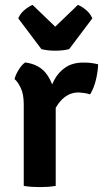

<svg xmlns="http://www.w3.org/2000/svg" viewBox="-20 -759 423 784"><path d="M380.5 -496.5Q380.5 -472 372.5 -436.5Q364.5 -401 348 -373.5Q336.5 -377.5 325 -379Q313.5 -380.5 302 -381.5Q278 -381.5 259.5 -372Q241 -362.5 227 -346.2Q213 -330 202 -308.5Q191 -287 182.5 -263L166 -284Q168 -322.5 176.2 -361.2Q184.5 -400 201.5 -432.2Q218.5 -464.5 247.8 -484Q277 -503.5 320.5 -503.5Q339 -503.5 352.5 -501.8Q366 -500 380.5 -496.5ZM39.5 -436Q43.5 -453.5 56.2 -474Q69 -494.5 82.5 -504Q142.5 -496.5 172.5 -453.5Q202.5 -410.5 207.5 -343V0Q194 2.5 177 3.8Q160 5 142.5 5Q125.5 5 108.2 3.8Q91 2.5 77 0V-332.5Q77 -375 64.5 -400.5Q52 -426 39.5 -436ZM149 -558.5 54.5 -684Q63 -704.5 81.2 -719.2Q99.5 -734 113 -739L205.5 -650L298 -739Q312 -734 330.2 -719.2Q348.5 -704.5 357 -684L262.5 -558.5Q238 -552 205.5 -552Q173.5 -552 149 -558.5Z"/></svg>

Font: Signika SemiBold
Style: Regular
Weight: 600
Designer: Anna Giedry
Foundry: Anna Giedry
Version: Version 2.001